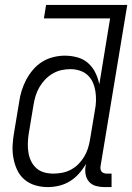

<svg xmlns="http://www.w3.org/2000/svg" viewBox="-20 -755 540 783"><path d="M175 8Q148 8 123 0.5Q98 -7 79 -23.5Q60 -40 49.5 -63Q39 -86 34.5 -111.5Q30 -137 31.5 -164Q33 -191 38 -218L58 -338Q61 -361 68 -384Q75 -407 86.5 -429Q98 -451 114.5 -470.5Q131 -490 152 -503Q173 -516 197 -522Q221 -528 244 -528Q271 -528 296 -521Q321 -514 339.5 -497.5Q358 -481 369 -458.5Q380 -436 385 -411L429 -680H159L168 -735H499L390 -77Q389 -71 390 -65Q391 -59 394.5 -55Q398 -51 403.5 -49Q409 -47 415 -47H435V8H406Q388 8 371.5 3.5Q355 -1 344 -13Q333 -25 329.5 -42Q326 -59 329 -77L331 -87Q318 -65 301.5 -46.5Q285 -28 264.5 -15.5Q244 -3 220.5 2.5Q197 8 175 8ZM198 -47Q215 -47 233.5 -50.5Q252 -54 269 -63Q286 -72 299.5 -85.5Q313 -99 323 -115.5Q333 -132 338.5 -149.5Q344 -167 347 -185L367 -305Q371 -325 371.5 -344.5Q372 -364 369 -383Q366 -402 358.5 -419Q351 -436 337.5 -448.5Q324 -461 305.5 -467Q287 -473 267 -473Q249 -473 230.5 -469Q212 -465 195 -455Q178 -445 164.5 -431Q151 -417 141 -400Q131 -383 125.5 -365Q120 -347 117 -329L97 -209Q94 -189 93.5 -170Q93 -151 96 -132.5Q99 -114 107 -97.5Q115 -81 128.5 -69Q142 -57 160 -52Q178 -47 198 -47Z"/></svg>

Font: Iosevka Term Curly Light
Style: Italic
Weight: 300
Italic angle: -9°
Designer: Belleve Invis
Foundry: Belleve Invis
Version: Version 32.3.0